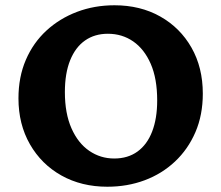

<svg xmlns="http://www.w3.org/2000/svg" viewBox="-20 -693 839 728"><path d="M387 15Q289 15 213 -27.5Q137 -70 93.5 -146Q50 -222 50 -320Q50 -401 78 -466Q106 -531 156 -577Q206 -623 272 -648Q338 -673 414 -673Q512 -673 587.5 -630.5Q663 -588 706 -512.5Q749 -437 749 -338Q749 -257 721 -192Q693 -127 643.5 -80.5Q594 -34 528.5 -9.5Q463 15 387 15ZM413 -92Q465 -92 501.5 -118.5Q538 -145 557 -194.5Q576 -244 576 -312Q576 -395 551.5 -451Q527 -507 485 -536Q443 -565 389 -565Q339 -565 302.5 -539.5Q266 -514 246 -464.5Q226 -415 226 -344Q226 -263 251 -206.5Q276 -150 318.5 -121Q361 -92 413 -92Z"/></svg>

Font: Ysabeau ExtraBold
Style: Regular
Weight: 800
Designer: Christian Thalmann (Catharsis Fonts)
Version: Version 2.002